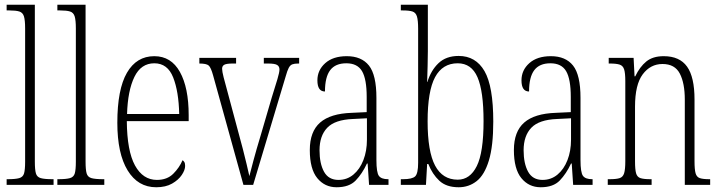

<svg xmlns="http://www.w3.org/2000/svg" viewBox="-20 -780 3040 810"><path d="M8 0V-24H12Q45 -24 61 -28.5Q77 -33 81.5 -48.5Q86 -64 86 -98V-660Q86 -695 81 -711Q76 -727 61.5 -731.5Q47 -736 20 -736H8V-760H127V-98Q127 -64 131.5 -48.5Q136 -33 152 -28.5Q168 -24 201 -24H206V0Z M222 0V-24H226Q259 -24 275 -28.5Q291 -33 295.5 -48.5Q300 -64 300 -98V-660Q300 -695 295 -711Q290 -727 275.5 -731.5Q261 -736 234 -736H222V-760H341V-98Q341 -64 345.5 -48.5Q350 -33 366 -28.5Q382 -24 415 -24H420V0Z M639 10Q562 10 518.5 -61Q475 -132 475 -262Q475 -403 515.5 -473Q556 -543 631 -543Q702 -543 739 -476.5Q776 -410 776 -294V-269H515Q516 -143 549.5 -82Q583 -21 642 -21Q685 -21 711 -47Q737 -73 750 -104Q754 -102 757.5 -96.5Q761 -91 761 -80Q761 -63 747 -42Q733 -21 706 -5.5Q679 10 639 10ZM736 -299Q734 -394 710.5 -453.5Q687 -513 631 -513Q575 -513 547 -455.5Q519 -398 516 -299Z M879 -462Q870 -495 860.5 -503.5Q851 -512 821 -512V-536H976V-512H962Q936 -512 926.5 -507Q917 -502 917 -490Q917 -479 923.5 -453.5Q930 -428 936 -407L988 -213Q996 -185 1004.5 -151.5Q1013 -118 1020.5 -87Q1028 -56 1032 -37Q1037 -57 1049 -102Q1061 -147 1081 -213L1126 -367Q1142 -418 1150.5 -446.5Q1159 -475 1159 -487Q1159 -500 1149 -506Q1139 -512 1111 -512H1093V-536H1242V-512H1238Q1222 -512 1213 -508.5Q1204 -505 1198 -493.5Q1192 -482 1185 -457L1048 0H1007Z M1400 10Q1350 10 1318.5 -28.5Q1287 -67 1287 -147Q1287 -225 1330.5 -263Q1374 -301 1464 -304L1527 -307V-371Q1527 -446 1507.5 -479.5Q1488 -513 1441 -513Q1395 -513 1373 -484Q1351 -455 1351 -394Q1319 -394 1319 -441Q1319 -484 1352 -513.5Q1385 -543 1443 -543Q1505 -543 1536.5 -503.5Q1568 -464 1568 -367V-105Q1568 -52 1578.5 -38Q1589 -24 1617 -24H1619V0H1537L1531 -90H1528Q1508 -47 1480.5 -18.5Q1453 10 1400 10ZM1408 -21Q1444 -21 1471 -43.5Q1498 -66 1513 -104.5Q1528 -143 1528 -191V-281L1469 -278Q1393 -275 1360.5 -241Q1328 -207 1328 -146Q1328 -90 1347 -55.5Q1366 -21 1408 -21Z M1915 10Q1863 10 1833.5 -17.5Q1804 -45 1787 -88H1782L1777 0H1671V-24H1680Q1719 -24 1731.5 -36Q1744 -48 1744 -93V-659Q1744 -694 1739 -710.5Q1734 -727 1720 -731.5Q1706 -736 1679 -736H1671V-760H1785V-564Q1785 -538 1784 -501.5Q1783 -465 1782 -434H1783Q1798 -483 1830 -513.5Q1862 -544 1915 -544Q1987 -544 2024 -480Q2061 -416 2061 -267Q2061 -164 2042.5 -103Q2024 -42 1991 -16Q1958 10 1915 10ZM1911 -22Q1963 -22 1991.5 -79.5Q2020 -137 2020 -269Q2020 -395 1994.5 -454Q1969 -513 1911 -513Q1847 -513 1815.5 -454.5Q1784 -396 1784 -268Q1784 -141 1815.5 -81.5Q1847 -22 1911 -22Z M2261 10Q2211 10 2179.5 -28.5Q2148 -67 2148 -147Q2148 -225 2191.5 -263Q2235 -301 2325 -304L2388 -307V-371Q2388 -446 2368.5 -479.5Q2349 -513 2302 -513Q2256 -513 2234 -484Q2212 -455 2212 -394Q2180 -394 2180 -441Q2180 -484 2213 -513.5Q2246 -543 2304 -543Q2366 -543 2397.5 -503.5Q2429 -464 2429 -367V-105Q2429 -52 2439.5 -38Q2450 -24 2478 -24H2480V0H2398L2392 -90H2389Q2369 -47 2341.5 -18.5Q2314 10 2261 10ZM2269 -21Q2305 -21 2332 -43.5Q2359 -66 2374 -104.5Q2389 -143 2389 -191V-281L2330 -278Q2254 -275 2221.5 -241Q2189 -207 2189 -146Q2189 -90 2208 -55.5Q2227 -21 2269 -21Z M2544 0V-24H2552Q2580 -24 2594 -28.5Q2608 -33 2613 -49Q2618 -65 2618 -100V-438Q2618 -472 2613 -487.5Q2608 -503 2594 -507.5Q2580 -512 2553 -512H2548V-536H2653L2657 -458H2660Q2679 -498 2706.5 -520.5Q2734 -543 2780 -543Q2847 -543 2878.5 -499Q2910 -455 2910 -360V-100Q2910 -65 2914.5 -49Q2919 -33 2932.5 -28.5Q2946 -24 2972 -24H2976V0H2869V-360Q2869 -429 2848 -469.5Q2827 -510 2775 -510Q2724 -510 2691.5 -466.5Q2659 -423 2659 -330V-99Q2659 -65 2663.5 -49Q2668 -33 2682 -28.5Q2696 -24 2723 -24H2729V0Z"/></svg>

Font: Noto Serif Tamil ExtraCondensed ExtraLight
Style: Italic
Weight: 200
Width: 2
Italic angle: -12°
Designer: Indian Type Foundry, Tom Grace, and the Monotype Design Team
Foundry: Monotype Imaging Inc.
Version: Version 2.003; ttfautohint (v1.8.4.7-5d5b)